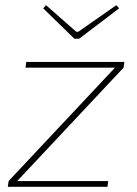

<svg xmlns="http://www.w3.org/2000/svg" viewBox="-20 -718 525 738"><path d="M266 -569 146 -686 157 -698 273 -596H281L427 -698L438 -686L284 -569ZM455 -458 46 -22H396L393 0H10L13 -22L422 -458H78L81 -480H458Z"/></svg>

Font: Exo 2.0 Thin
Style: Italic
Weight: 250
Italic angle: -8°
Designer: Natanael Gama
Version: Version 1.001;PS 001.001;hotconv 1.0.70;makeotf.lib2.5.58329